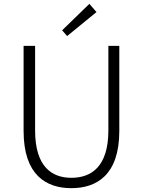

<svg xmlns="http://www.w3.org/2000/svg" viewBox="-20 -968 745 1001"><path d="M352 13C483 13 602 -55 602 -285V-729H545V-288C545 -98 455 -41 352 -41C251 -41 163 -98 163 -288V-729H103V-285C103 -55 221 13 352 13ZM330 -780 483 -905 446 -948 304 -810Z"/></svg>

Font: Genne Gothic Light
Style: Regular
Weight: 300
Designer: Ryoko NISHIZUKA (kana & ideographs); Paul D. Hunt (Latin, Greek & Cyrillic); Wenlong ZHANG (bopomofo); Sandoll Communica
Foundry: Adobe Systems Incorporated
Version: Version 1.004;PS 1.004;hotconv 16.6.51;makeotf.lib2.5.65220